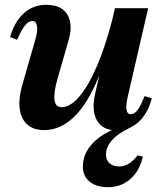

<svg xmlns="http://www.w3.org/2000/svg" viewBox="-20 -526 673 797"><path d="M163 14Q97 14 72.5 -37Q48 -88 73 -175L127 -363Q137 -397 133.5 -418Q130 -439 114 -439Q99 -439 84.5 -421.5Q70 -404 51 -361L22 -372Q40 -436 79 -471Q118 -506 172 -506Q234 -506 259 -466.5Q284 -427 265 -360L219 -200Q185 -81 236 -81Q272 -81 310 -126Q348 -171 383 -253Q418 -335 446 -444L457 -492H595L511 -128Q493 -52 523 -52Q538 -52 551 -69Q564 -86 580 -127L610 -118Q594 -55 555.5 -20Q517 15 463 15Q406 15 382.5 -26Q359 -67 375 -137L391 -208H390Q300 14 163 14ZM429 251Q380 251 352 228Q324 205 324 165Q324 119 355 80Q386 41 443 15V-20H522V3Q420 51 420 116Q420 138 434.5 151.5Q449 165 475 165Q516 165 551 119L573 124Q560 183 521 217Q482 251 429 251Z"/></svg>

Font: Platypi SemiBold
Style: Italic
Weight: 600
Italic angle: -13°
Designer: David Sargent
Foundry: Bolt Cutter Type
Version: Version 1.200; ttfautohint (v1.8.4.7-5d5b)